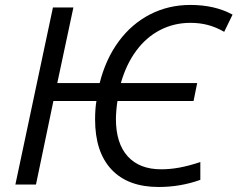

<svg xmlns="http://www.w3.org/2000/svg" viewBox="-20 -744 957 774"><path d="M363.3 -262.7Q363.3 -304.2 368.7 -336.9H195.3L125 0H42L193.4 -713.9H275.9L210.9 -409.2H381.8Q406.2 -505.9 458.3 -576.7Q510.3 -647.5 585 -686Q659.2 -724.1 747.6 -724.1Q845.7 -724.1 917.5 -685.1L883.8 -615.7Q850.6 -634.8 817.9 -643.3Q785.2 -651.9 747.6 -651.9Q681.2 -651.9 625.2 -622.8Q569.3 -593.8 529.1 -539.3Q488.8 -484.9 467.3 -409.2H774.9L760.3 -336.9H453.6Q451.2 -323.7 449.2 -301.3Q447.3 -278.8 447.3 -264.6Q447.3 -166.5 494.6 -114Q542 -61.5 629.9 -61.5Q666 -61.5 703.4 -68.4Q740.7 -75.2 787.6 -90.8V-19Q707.5 9.8 619.6 9.8Q495.6 9.8 429.4 -60.8Q363.3 -131.3 363.3 -262.7Z"/></svg>

Font: Viking Open Sans
Style: Italic
Weight: 400
Italic angle: -12°
Foundry: Ascender Corporation
Version: Version 2.000